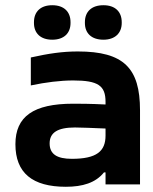

<svg xmlns="http://www.w3.org/2000/svg" viewBox="-20 -706 587 735"><path d="M278 -509C218 -509 166 -501 98 -486V-379C155 -391 211 -398 260 -398C356 -398 384 -378 384 -316V-306C325 -309 283 -309 260 -309C108 -309 39 -260 39 -154C39 -44 104 9 232 9C296 9 346 -6 378 -46H384V0H516V-284C516 -445 454 -509 278 -509ZM110 -618C110 -579 135 -554 180 -554C225 -554 250 -579 250 -618V-621C250 -661 225 -686 180 -686C135 -686 110 -661 110 -621ZM170 -157C170 -198 200 -218 267 -218C290 -218 335 -216 384 -214V-187C384 -127 350 -98 255 -98C198 -98 170 -116 170 -157ZM305 -618C305 -579 330 -554 376 -554C420 -554 446 -579 446 -618V-621C446 -661 421 -686 376 -686C330 -686 305 -661 305 -621Z"/></svg>

Font: LT Wave Alt Bold
Style: Regular
Weight: 700
Designer: Daniel Lyons
Version: Version 2.5 (Glyphs App)